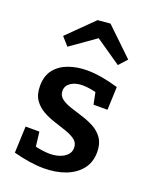

<svg xmlns="http://www.w3.org/2000/svg" viewBox="-151 -898 802 995"><g transform="rotate(20 249.5 -400.5)"><path d="M168 -400Q168 -374 188 -358.5Q208 -343 239.5 -332.5Q271 -322 307 -311Q343 -300 374.5 -283Q406 -266 426 -237Q446 -208 446 -162Q446 -106 415.5 -67.5Q385 -29 332.5 -9Q280 11 214 11Q176 11 133.5 4.5Q91 -2 46 -14L52 -160H128L139 -69L127 -83Q149 -77 173.5 -73.5Q198 -70 217 -70Q245 -70 269.5 -78Q294 -86 310 -102Q326 -118 326 -142Q326 -169 306 -184.5Q286 -200 254.5 -211Q223 -222 188 -233Q153 -244 121.5 -261.5Q90 -279 70 -308Q50 -337 50 -384Q50 -440 78 -475Q106 -510 152.5 -526.5Q199 -543 253 -543Q291 -543 335 -535.5Q379 -528 426 -514L421 -387H344L328 -466L345 -448Q296 -462 258 -462Q218 -462 193 -445Q168 -428 168 -400ZM114 -623 74 -668 214 -806 283 -812 433 -668 392 -623 209 -749 291 -748Z"/></g></svg>

Font: Bitter Thin SemiBold
Style: Regular
Weight: 600
Version: Version 2.002